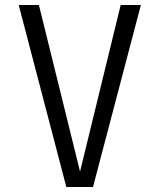

<svg xmlns="http://www.w3.org/2000/svg" viewBox="-20 -750 640 770"><path d="M246 0 55 -730H136L301 -62L464 -730H545L353 0Z"/></svg>

Font: Tiny Light
Style: Regular
Weight: 300
Monospace: yes
Designer: Philipp Nurullin, Konstantin Bulenkov
Foundry: JetBrains
Version: Version 2.251; ttfautohint (v1.8.4.7-5d5b)